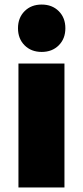

<svg xmlns="http://www.w3.org/2000/svg" viewBox="-20 -823 364 843"><path d="M88 -624Q59 -653 59 -699Q59 -745 88 -774Q117 -803 163 -803Q209 -803 238 -774Q267 -745 267 -699Q267 -653 238 -624Q209 -595 163 -595Q117 -595 88 -624ZM61 0V-544H263V0Z"/></svg>

Font: Trueno
Style: ExBd
Weight: 800
Designer: Julieta Ulanovsky
Foundry: Julieta Ulanovsky
Version: Version 3.001b